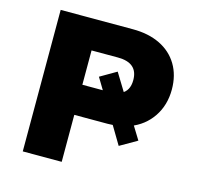

<svg xmlns="http://www.w3.org/2000/svg" viewBox="-103 -815 957 924"><g transform="rotate(15 375.5 -352.5)"><path d="M88 0V-705H448Q526 -705 583.5 -677Q641 -649 672.5 -596.5Q704 -544 704 -473Q704 -395 664.5 -336.5Q625 -278 556 -252L559 -280L612 -194L527 -145L462 -254L495 -237Q484 -236 472.5 -235Q461 -234 448 -234H282V0ZM282 -384H413Q417 -384 421 -384Q425 -384 429 -385L408 -344L349 -442L430 -489L490 -391L474 -396Q513 -415 513 -469Q513 -512 488 -533.5Q463 -555 413 -555H282Z"/></g></svg>

Font: Nunito Sans 6pt Black
Style: Regular
Weight: 900
Version: Version 3.101;gftools[0.9.27]